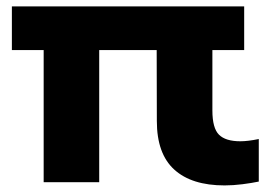

<svg xmlns="http://www.w3.org/2000/svg" viewBox="-20 -567 849 598"><path d="M116 0.5V-411H17V-547H740.5V-411H641.5V-223Q641.5 -168 662 -147.5Q682.5 -127 728.5 -127Q752 -127 786 -134V-1.5Q764.5 3 735.2 6.8Q706 10.5 679.5 10.5Q577 10.5 522.8 -38.8Q468.5 -88 468.5 -190L468 -411H289V0.5Z"/></svg>

Font: Encode Sans Expanded Expanded
Style: Bold
Weight: 700
Width: 7
Designer: Multiple Designers
Foundry: Impallari Type
Version: Version 3.000; ttfautohint (v1.8.3) -l 8 -r 50 -G 200 -x 14 